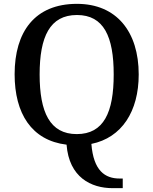

<svg xmlns="http://www.w3.org/2000/svg" viewBox="-20 -745 797 998"><path d="M565 233H618V183H602C526 183 466 143 455 3C613 -29 701 -166 701 -358C701 -580 586 -725 380 -725C161 -725 56 -580 56 -359C56 -155 144 -15 326 7C339 177 454 233 565 233ZM379 -48C239 -48 186 -162 186 -358C186 -554 239 -667 380 -667C520 -667 571 -554 571 -358C571 -162 520 -48 379 -48Z"/></svg>

Font: Noto Serif Oriya Medium
Style: Regular
Weight: 500
Designer: David Williams
Foundry: Google LLC, David Williams
Version: Version 1.051